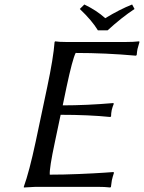

<svg xmlns="http://www.w3.org/2000/svg" viewBox="-20 -832 641 855"><path d="M416 -696.8Q389.6 -740.7 335.4 -792L355.5 -812Q409.7 -786.1 448.7 -751Q513.7 -790.5 568.4 -812L579.1 -792Q522 -754.4 459 -696.8ZM224.6 -200.2Q199.2 -81.5 201.7 -54.2Q261.2 -54.2 332 -57.1Q402.8 -60.1 444.3 -63L485.8 -65.9L487.3 -62Q481.9 -45.9 478 -28.8Q478 -27.8 474.1 0L471.2 2.9Q447.8 0 412.1 0H139.2L86.4 2.9L85.9 0Q110.4 -67.9 138.7 -200.2L190.4 -444.8Q217.8 -574.2 223.1 -645L225.6 -647.9Q242.2 -645 275.9 -645H539.1Q575.2 -645 599.6 -647.9L601.1 -645Q593.3 -617.7 592.3 -613.8Q590.3 -604 588.9 -587.9L585.9 -584Q450.2 -596.2 316.9 -596.2Q302.7 -568.4 276.4 -444.8L259.3 -362.8Q364.3 -362.8 484.4 -373L486.8 -370.1Q481 -356.4 477.5 -341.8Q474.6 -326.7 474.6 -314L471.2 -311Q375 -320.8 250 -320.8Z"/></svg>

Font: Linux Biolinum O
Style: Italic
Weight: 400
Italic angle: -12°
Designer: Philipp H. Poll
Foundry: Philipp H. Poll
Version: Version 1.1.3